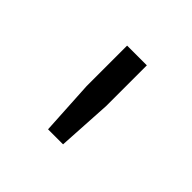

<svg xmlns="http://www.w3.org/2000/svg" viewBox="-73 -743 357 357"><g transform="rotate(45 105.5 -564.0)"><path d="M79.8 -671.5V-564.7L85.9 -457.5H125.4L131.7 -564.7V-671.5Z"/></g></svg>

Font: Estedad-FD VF
Style: Regular
Weight: 100
Designer: Amin Abedi
Version: Version 7.3